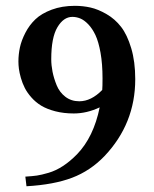

<svg xmlns="http://www.w3.org/2000/svg" viewBox="-20 -630 530 662"><path d="M332.5 -319.8Q333.5 -331.1 333.5 -359.9Q333.5 -409.2 326.7 -447.8Q319.8 -486.3 309.1 -509Q298.3 -531.7 284.2 -546.4Q270 -561 256.6 -566.4Q243.2 -571.8 229.5 -571.8Q199.2 -571.8 178 -536.1Q156.7 -500.5 156.7 -425.8Q156.7 -405.3 161.1 -382.8Q165.5 -360.4 175.3 -336.2Q185.1 -312 205.3 -296.4Q225.6 -280.8 253.4 -280.8Q294.4 -280.8 332.5 -319.8ZM67.4 -21Q91.8 -22.5 107.2 -24.7Q122.6 -26.9 147.5 -34.2Q172.4 -41.5 196.8 -57.4Q221.2 -73.2 245.6 -98.1Q302.7 -157.2 323.7 -259.8Q279.3 -238.8 234.4 -238.8Q199.7 -238.8 170.7 -246.3Q141.6 -253.9 122.3 -265.6Q103 -277.3 88.4 -293.9Q73.7 -310.5 65.4 -326.9Q57.1 -343.3 52 -361.3Q46.9 -379.4 45.2 -392.6Q43.5 -405.8 43.5 -418Q43.5 -441.9 48.6 -466.1Q53.7 -490.2 67.4 -516.8Q81.1 -543.5 102.1 -563.5Q123 -583.5 158.4 -596.7Q193.8 -609.9 238.3 -609.9Q266.1 -609.9 292.2 -604Q318.4 -598.1 347.4 -581.3Q376.5 -564.5 397.5 -537.4Q418.5 -510.3 432.4 -463.9Q446.3 -417.5 446.3 -356.9Q446.3 -203.6 340.3 -91.8Q291.5 -41 228.5 -17.1Q165.5 6.8 71.3 12.2Z"/></svg>

Font: Linux Libertine G
Style: Semibold
Weight: 600
Designer: Philipp H. Poll
Foundry: Philipp H. Poll
Version: Version 5.1.1